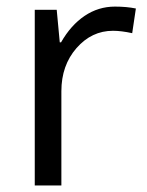

<svg xmlns="http://www.w3.org/2000/svg" viewBox="-20 -565 448 585"><path d="M330.1 -544.9Q365.7 -544.9 394 -539.1L382.8 -463.9Q349.6 -471.2 324.2 -471.2Q259.3 -471.2 213.1 -418.5Q167 -365.7 167 -287.1V0H85.9V-535.2H152.8L162.1 -436H166Q195.8 -488.3 237.8 -516.6Q279.8 -544.9 330.1 -544.9Z"/></svg>

Font: f06041945
Style: Regular
Weight: 400
Foundry: Ascender Corporation
Version: Version 1.10